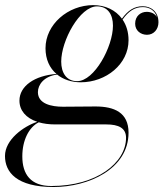

<svg xmlns="http://www.w3.org/2000/svg" viewBox="-65 -490 670 770"><path d="M259 -160C360.5 -160 450.5 -233 450.5 -328.5C450.5 -361 442 -389 426.5 -411.5C451 -446 475.5 -461.5 508 -461.5C534.5 -461.5 557 -447.5 564.5 -421C557 -435 541 -442.5 523.5 -442.5C499.5 -442.5 477 -426 477 -395C477 -367 499.5 -350.5 524.5 -350.5C552 -350.5 570.5 -373 570.5 -400.5C570.5 -442.5 541.5 -465 507.5 -465C474 -465 448 -448.5 424 -415C399 -449.5 357.5 -469.5 309 -469.5C207.5 -469.5 117.5 -392 117.5 -296.5C117.5 -252 134 -217 161.5 -193.5C74 -187 13 -145 13 -86.5C13 -47 39 -16.5 84.5 -1.5C29.5 16.5 -45 70 -45 135.5C-45 200.5 1.5 260 150 260C289.5 260 450.5 188 450.5 42C450.5 -39 393 -63 318 -63C289.5 -63 222 -62 187 -62C142.5 -62 87 -73 87 -120.5C87 -150.5 111.5 -184 164 -191C189 -171 222 -160 259 -160ZM244.5 -164.5C200.5 -164.5 180.5 -199 180.5 -243C180.5 -327 255 -464.5 324 -464.5C368 -464.5 388 -431 388 -387C388 -303 313.5 -164.5 244.5 -164.5ZM24.5 137C24.5 73 50.5 20.5 90.5 0.5C109.5 6 131.5 9 156.5 9H361.5C410.5 9 440.5 23.5 440.5 62.5C440.5 162.5 323 256 141 256C58 256 24.5 209 24.5 137Z"/></svg>

Font: Bodoni* 48pt
Style: Italic
Weight: 400
Italic angle: -13°
Version: Version 2.3